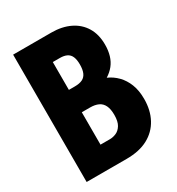

<svg xmlns="http://www.w3.org/2000/svg" viewBox="-168 -807 844 914"><g transform="rotate(-30 253.5 -350.0)"><path d="M251 -700H41V0H261Q331 0 378.5 -25.5Q426 -51 451 -97.5Q476 -144 476 -206Q476 -252 462.5 -286.5Q449 -321 425.5 -345Q402 -369 372 -382Q396 -397 412 -417Q428 -437 436 -463.5Q444 -490 444 -523Q444 -579 420 -618.5Q396 -658 352.5 -679Q309 -700 251 -700ZM219 -422H187V-575H226Q249 -575 264 -567.5Q279 -560 286 -543.5Q293 -527 293 -501Q293 -473 285.5 -455.5Q278 -438 262 -430Q246 -422 219 -422ZM239 -121H187V-299H233Q259 -299 277.5 -290.5Q296 -282 305.5 -262.5Q315 -243 315 -211Q315 -175 303 -155.5Q291 -136 273.5 -128.5Q256 -121 239 -121Z"/></g></svg>

Font: Advent Pro ExtraBold
Style: Regular
Weight: 800
Designer: VivaRado, Andreas Kalpakidis
Foundry: VivaRado, Andreas Kalpakidis
Version: Version 3.000